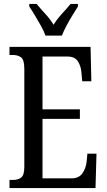

<svg xmlns="http://www.w3.org/2000/svg" viewBox="-20 -951 539 971"><path d="M28 0V-41H45Q72 -41 87.5 -53.5Q103 -66 103 -107V-602Q103 -649 86.5 -661Q70 -673 45 -673H28V-714H438L442 -540H396L392 -582Q390 -615 374.5 -640Q359 -665 322 -665H195V-398H384V-350H195V-49H341Q379 -49 396.5 -74Q414 -99 418 -132L422 -174H468L463 0ZM210 -771Q202 -794 187 -820.5Q172 -847 156.5 -873Q141 -899 128 -918V-931H165Q186 -906 209.5 -880.5Q233 -855 251 -826Q269 -855 292.5 -880.5Q316 -906 337 -931H374V-918Q362 -899 346 -873Q330 -847 316 -820.5Q302 -794 293 -771Z"/></svg>

Font: Noto Serif Myanmar ExtraCondensed
Style: Regular
Weight: 400
Width: 2
Designer: Ben Mitchell and the Monotype Design Team
Foundry: Monotype Imaging Inc.
Version: Version 2.106; ttfautohint (v1.8.4.7-5d5b)